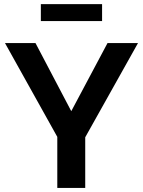

<svg xmlns="http://www.w3.org/2000/svg" viewBox="-20 -921 700 941"><path d="M153.9 -710 329.3 -376.1 507 -710H656.4L397.7 -248.2V0H260.8V-250.2L4.4 -710ZM180.2 -817.9V-900.7H480.3V-817.9Z"/></svg>

Font: Raleway Thin
Style: Regular
Weight: 100
Designer: Matt McInerney, Pablo Impallari, Rodrigo Fuenzalida
Foundry: Matt McInerney, Pablo Impallari, Rodrigo Fuenzalida
Version: Version 4.026